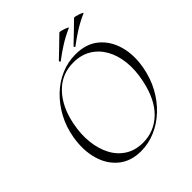

<svg xmlns="http://www.w3.org/2000/svg" viewBox="-216 -929 1082 1082"><g transform="rotate(-45 325.0 -388.0)"><path d="M285 12Q204 12 150.5 -32Q97 -76 76.5 -150Q56 -224 71 -313Q83 -384 115 -443Q147 -502 192.5 -545.5Q238 -589 293.5 -612.5Q349 -636 409 -636Q494 -636 547.5 -591.5Q601 -547 621.5 -473.5Q642 -400 626 -313Q613 -241 580.5 -181.5Q548 -122 501.5 -78.5Q455 -35 399.5 -11.5Q344 12 285 12ZM327 -14Q416 -14 481 -76.5Q546 -139 571 -260Q587 -335 580 -399Q573 -463 545.5 -511Q518 -559 473 -585.5Q428 -612 368 -612Q274 -612 210.5 -545.5Q147 -479 125 -366Q111 -295 118 -231.5Q125 -168 151 -119Q177 -70 221.5 -42Q266 -14 327 -14ZM323 -667Q319 -665 317 -670.5Q315 -676 318 -677Q349 -706 376 -732.5Q403 -759 432 -787Q435 -789 445.5 -786.5Q456 -784 467.5 -780Q479 -776 485.5 -772.5Q492 -769 487 -767Q438 -745 399.5 -720.5Q361 -696 323 -667ZM440 -667Q436 -665 434 -670.5Q432 -676 435 -677Q466 -706 493 -732.5Q520 -759 549 -787Q552 -789 562.5 -786.5Q573 -784 584.5 -780Q596 -776 602.5 -772.5Q609 -769 604 -767Q555 -745 516.5 -720.5Q478 -696 440 -667Z"/></g></svg>

Font: Cormorant Infant Light
Style: Italic
Weight: 300
Italic angle: -10°
Designer: Christian Thalmann (Catharsis Fonts)
Foundry: Catharsis Fonts
Version: Version 4.001